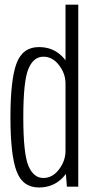

<svg xmlns="http://www.w3.org/2000/svg" viewBox="-20 -805 396 828"><path d="M268.5 0H317.5V-785H262.5V-75ZM148 3.5Q207 3.5 246.8 -35.2Q286.5 -74 286.5 -119.5L262.5 -154.5Q262.5 -111.5 234.5 -74.5Q206.5 -37.5 167 -37.5Q124.5 -37.5 102.5 -90Q80.5 -142.5 80.5 -299Q80.5 -455.5 102.5 -508Q124.5 -560.5 167 -560.5Q206.5 -560.5 234.5 -524Q262.5 -487.5 262.5 -445L286.5 -478.5Q286.5 -524 246.8 -563Q207 -602 148 -602Q77.5 -602 51.2 -531.5Q25 -461 25 -299Q25 -138 51.2 -67.2Q77.5 3.5 148 3.5Z"/></svg>

Font: Anybody Condensed Light
Style: Regular
Weight: 300
Width: 3
Designer: Tyler Finck
Foundry: Etcetera Type Company
Version: Version 1.113;gftools[0.9.25]